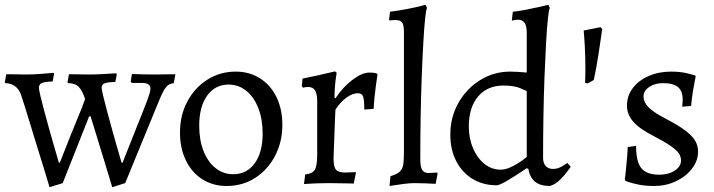

<svg xmlns="http://www.w3.org/2000/svg" viewBox="-24 -762 2973 799"><path d="M182 17Q182 17 175.5 -5Q169 -27 158 -63Q147 -99 133.5 -142Q120 -185 107 -228.5Q94 -272 82.5 -308.5Q71 -345 64 -366Q47 -415 -2 -416L-4 -420L2 -453Q2 -453 17.5 -453Q33 -453 52 -452.5Q71 -452 82 -452Q112 -452 139 -454Q166 -456 182.5 -457.5Q199 -459 199 -459L201 -454L195 -423Q162 -422 150 -416.5Q138 -411 138 -397Q138 -389 144 -363.5Q150 -338 159.5 -302.5Q169 -267 179.5 -229.5Q190 -192 199.5 -159Q209 -126 215 -105.5Q221 -85 221 -85H225Q240 -124 253.5 -157.5Q267 -191 278.5 -220Q290 -249 300 -272.5Q310 -296 317.5 -315.5Q325 -335 330 -350Q320 -382 305 -399Q290 -416 259 -416L257 -420L263 -453Q263 -453 278.5 -453Q294 -453 313 -452.5Q332 -452 343 -452Q373 -452 399.5 -453.5Q426 -455 443 -456Q460 -457 460 -457L462 -452L456 -421Q422 -420 410.5 -415Q399 -410 399 -397Q399 -390 405 -364.5Q411 -339 420.5 -303.5Q430 -268 440.5 -230Q451 -192 460.5 -159Q470 -126 476 -105.5Q482 -85 482 -85H486Q522 -177 548 -241Q574 -305 588 -342.5Q602 -380 602 -392Q602 -406 593 -411.5Q584 -417 561 -417H524L520 -423L525 -454Q525 -454 540 -453.5Q555 -453 577.5 -452.5Q600 -452 624 -452Q641 -452 660 -452.5Q679 -453 692.5 -453Q706 -453 706 -453L699 -416Q679 -414 667 -399.5Q655 -385 637 -341L497 0L443 17Q443 17 434.5 -11.5Q426 -40 412 -85.5Q398 -131 382.5 -182Q367 -233 353 -278H347L237 0Z M919 12Q862 12 818 -16Q774 -44 749.5 -94.5Q725 -145 725 -210Q725 -282 755.5 -339.5Q786 -397 839 -430.5Q892 -464 957 -464Q1014 -464 1058 -436Q1102 -408 1126.5 -358Q1151 -308 1151 -242Q1151 -171 1120.5 -113Q1090 -55 1037.5 -21.5Q985 12 919 12ZM947 -37Q1003 -37 1036 -82.5Q1069 -128 1069 -206Q1069 -266 1051 -312Q1033 -358 1001 -384Q969 -410 927 -410Q871 -410 838 -364Q805 -318 805 -239Q805 -179 823 -133.5Q841 -88 873 -62.5Q905 -37 947 -37Z M1246 -36Q1276 -39 1286 -55.5Q1296 -72 1296 -119V-339Q1296 -372 1287 -386Q1278 -400 1258 -400Q1250 -400 1243.5 -398.5Q1237 -397 1237 -397L1232 -404L1235 -435Q1266 -441 1297 -448Q1328 -455 1349 -460Q1370 -465 1370 -465L1377 -459Q1377 -459 1374.5 -443Q1372 -427 1370 -403.5Q1368 -380 1368 -356L1372 -353Q1403 -400 1443 -430Q1483 -460 1513 -460Q1530 -460 1537 -458Q1544 -456 1544 -456L1547 -452Q1547 -452 1545 -438.5Q1543 -425 1540 -403.5Q1537 -382 1534.5 -357Q1532 -332 1531 -309L1492 -306Q1492 -347 1487 -360.5Q1482 -374 1465 -374Q1443 -374 1418 -356Q1393 -338 1372 -306Q1372 -306 1371 -287.5Q1370 -269 1369 -241Q1368 -213 1367 -183.5Q1366 -154 1365 -131.5Q1364 -109 1364 -102Q1364 -68 1374 -56Q1384 -44 1412 -44Q1423 -44 1439.5 -45Q1456 -46 1456 -46L1457 -42L1448 2Q1448 2 1438 1.5Q1428 1 1412 1Q1396 1 1378.5 0.5Q1361 0 1346 0Q1317 0 1293 1Q1269 2 1255 3Q1241 4 1241 4Z M1597 12 1601 -29Q1630 -37 1641.5 -49.5Q1653 -62 1655 -83Q1657 -104 1657 -135V-626Q1657 -651 1652.5 -662.5Q1648 -674 1635.5 -677Q1623 -680 1598 -677L1595 -679L1599 -713Q1636 -718 1673 -725Q1710 -732 1747 -742L1753 -729Q1749 -722 1745 -683.5Q1741 -645 1737.5 -582.5Q1734 -520 1731 -441Q1728 -362 1726.5 -274Q1725 -186 1725 -98Q1725 -68 1733 -55Q1741 -42 1760 -42L1795 -44L1797 -40L1789 3Q1773 2 1746.5 1Q1720 0 1700 0Q1682 0 1654.5 3.5Q1627 7 1597 12Z M2264 12Q2186 12 2175 -59L2168 -62Q2116 -27 2085 -9Q2054 9 2043 9Q1986 9 1942.5 -17.5Q1899 -44 1874.5 -91.5Q1850 -139 1850 -202Q1850 -274 1883.5 -333.5Q1917 -393 1974 -428.5Q2031 -464 2099 -464Q2113 -464 2130 -463Q2147 -462 2168 -460V-626Q2168 -654 2159 -667Q2150 -680 2131 -680Q2123 -680 2114.5 -678Q2106 -676 2106 -676L2110 -713Q2136 -716 2162 -721Q2188 -726 2210 -731Q2232 -736 2245 -739Q2258 -742 2258 -742L2264 -729Q2260 -722 2256 -684Q2252 -646 2248.5 -584Q2245 -522 2242 -444.5Q2239 -367 2237.5 -280Q2236 -193 2236 -105Q2236 -83 2247 -71Q2258 -59 2277 -59Q2293 -59 2306.5 -65.5Q2320 -72 2328.5 -78Q2337 -84 2337 -84L2351 -68Q2351 -68 2344 -58Q2337 -48 2325 -33.5Q2313 -19 2297.5 -6Q2282 7 2264 12ZM2059 -56Q2077 -56 2096 -64Q2115 -72 2131.5 -82.5Q2148 -93 2158 -101Q2168 -109 2168 -109V-383Q2168 -383 2142 -394.5Q2116 -406 2071 -406Q2004 -406 1965.5 -360.5Q1927 -315 1927 -236Q1927 -186 1944.5 -145Q1962 -104 1992 -80Q2022 -56 2059 -56Z M2422 -415 2411 -417Q2413 -472 2411.5 -522Q2410 -572 2407.5 -603.5Q2405 -635 2405 -635L2475 -649L2482 -641Q2482 -641 2477.5 -609.5Q2473 -578 2465.5 -529Q2458 -480 2447 -429Z M2698 12Q2662 12 2635 6.5Q2608 1 2593.5 -4Q2579 -9 2579 -9L2576 -16Q2578 -27 2580.5 -52.5Q2583 -78 2585.5 -106Q2588 -134 2588 -150L2623 -155Q2623 -89 2645 -62Q2667 -35 2720 -35Q2758 -35 2784 -52Q2810 -69 2810 -94Q2810 -111 2800 -125Q2790 -139 2765 -156Q2740 -173 2694 -197Q2637 -226 2611 -256Q2585 -286 2585 -322Q2585 -363 2609 -395Q2633 -427 2675 -445.5Q2717 -464 2769 -464Q2810 -464 2839.5 -456Q2869 -448 2869 -448L2871 -443Q2871 -443 2867.5 -426Q2864 -409 2859.5 -381.5Q2855 -354 2852 -321L2815 -318Q2815 -318 2816 -329Q2817 -340 2817 -347Q2817 -383 2797.5 -399.5Q2778 -416 2735 -416Q2701 -416 2677.5 -400Q2654 -384 2654 -361Q2654 -337 2674.5 -316Q2695 -295 2741 -271Q2795 -243 2825.5 -220.5Q2856 -198 2868.5 -177Q2881 -156 2881 -131Q2881 -93 2855.5 -60Q2830 -27 2788.5 -7.5Q2747 12 2698 12Z"/></svg>

Font: Alegreya
Style: Regular
Weight: 400
Designer: Juan Pablo del Peral
Foundry: Huerta Tipografica
Version: Version 2.009